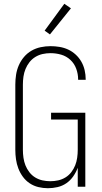

<svg xmlns="http://www.w3.org/2000/svg" viewBox="-20 -987 540 1015"><path d="M233 8Q208 8 183 2Q158 -4 137 -18Q116 -32 101 -52.5Q86 -73 77 -96.5Q68 -120 64.5 -145Q61 -170 61 -195V-540Q61 -566 65 -592Q69 -618 79.5 -642Q90 -666 107 -686Q124 -706 146.5 -719Q169 -732 195 -737.5Q221 -743 247 -743Q271 -743 295 -739Q319 -735 340.5 -725Q362 -715 380 -698.5Q398 -682 410 -661Q422 -640 427.5 -616Q433 -592 433 -568V-565H393V-568Q393 -596 383 -623.5Q373 -651 352 -670.5Q331 -690 303.5 -698Q276 -706 247 -706Q226 -706 205.5 -701.5Q185 -697 167 -686Q149 -675 136 -658.5Q123 -642 115 -622.5Q107 -603 104 -582Q101 -561 101 -540V-195Q101 -174 104 -153Q107 -132 114.5 -113Q122 -94 135 -77Q148 -60 166 -49Q184 -38 204.5 -33.5Q225 -29 246 -29Q267 -29 287.5 -33.5Q308 -38 326 -49Q344 -60 357 -77Q370 -94 377.5 -113Q385 -132 388 -153Q391 -174 391 -195V-355H250V-391H431V0H391V-100Q382 -76 367 -54.5Q352 -33 331 -18.5Q310 -4 284.5 2Q259 8 233 8ZM244 -805 216 -825 320 -967 355 -943Z"/></svg>

Font: Iosevka Extralight
Style: Regular
Weight: 200
Monospace: yes
Designer: Belleve Invis
Foundry: Belleve Invis
Version: Version 32.0.1; ttfautohint (v1.8.4)